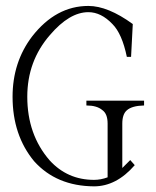

<svg xmlns="http://www.w3.org/2000/svg" viewBox="-20 -708 540 663"><path d="M90.8 -582Q172.9 -687.5 285.2 -687.5Q352.5 -687.5 438.5 -625L432.6 -511.7H418Q401.4 -591.8 368.2 -625Q329.1 -666 285.2 -666Q219.7 -666 152.3 -586.9Q74.2 -497.1 74.2 -374Q74.2 -243.2 151.4 -154.3Q212.9 -86.9 304.7 -86.9Q328.1 -86.9 351.6 -95.7V-281.2Q351.6 -315.4 333 -328.1Q314.5 -343.8 278.3 -343.8V-360.4H477.5V-343.8Q435.5 -342.8 418 -327.1Q402.3 -313.5 402.3 -281.2V-127.9Q415 -140.6 429.7 -155.3L445.3 -137.7Q381.8 -64.5 304.7 -64.5Q174.8 -65.4 97.7 -151.4Q23.4 -241.2 23.4 -374Q23.4 -493.2 90.8 -582Z"/></svg>

Font: BabelStone Sani Yi
Style: Regular
Weight: 400
Designer: Andrew West
Foundry: BabelStone
Version: Version 1.00 November 22, 2015, initial release